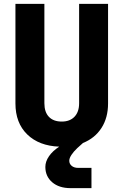

<svg xmlns="http://www.w3.org/2000/svg" viewBox="-20 -750 640 995"><path d="M390 -730H540V-214Q540 -140 506 -87Q472 -34 410 -9L380 18Q361 36 350 53Q339 70 339 83Q339 99 351.5 109.5Q364 120 385 120H454V225H346Q286 225 250.5 194.5Q215 164 215 115Q215 87 234 59.5Q253 32 287 10Q182 6 121 -53.5Q60 -113 60 -214V-730H210V-215Q210 -169 233.5 -144.5Q257 -120 300 -120Q342 -120 366 -145Q390 -170 390 -215Z"/></svg>

Font: JetBrains Mono Extra Bold
Style: Regular
Weight: 800
Monospace: yes
Designer: Philipp Nurullin, Konstantin Bulenkov
Foundry: JetBrains
Version: 2.002